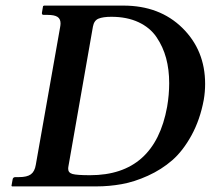

<svg xmlns="http://www.w3.org/2000/svg" viewBox="-20 -666 753 686"><path d="M225.1 -75.2Q223.6 -67.9 223.6 -63Q223.6 -48.8 239 -44.4Q254.4 -40 301.8 -40Q532.7 -40 577.1 -284.2Q584.5 -327.6 584.5 -368.7Q584.5 -417.5 573.5 -458.3Q562.5 -499 539.3 -533.2Q516.1 -567.4 474.9 -586.7Q433.6 -606 377.9 -606Q348.1 -606 332 -599.4Q315.9 -592.8 312 -570.8ZM22.9 0 21 -2 24.9 -23.9Q25.9 -32.7 34.2 -33.2H47.9Q76.7 -33.2 90.3 -43.2Q104 -53.2 107.9 -77.1L194.8 -568.8Q196.3 -576.7 196.3 -582.5Q196.3 -598.6 185.3 -605.7Q174.3 -612.8 149.9 -612.8H136.2Q128.4 -612.8 129.9 -621.1L133.8 -644L137.2 -646H420.9Q550.3 -646 631.6 -566.2Q712.9 -486.3 712.9 -366.2Q712.9 -337.4 708 -309.1Q694.8 -238.3 664.3 -182.6Q633.8 -127 595.5 -93.5Q557.1 -60.1 508.5 -38.1Q460 -16.1 415 -8.1Q370.1 0 324.2 0Z"/></svg>

Font: Linux Libertine
Style: Semibold Italic
Weight: 600
Italic angle: -11.5°
Designer: Philipp H. Poll
Foundry: Philipp H. Poll
Version: Version 5.1.2 ; ttfautohint (v0.9)